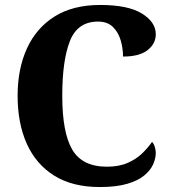

<svg xmlns="http://www.w3.org/2000/svg" viewBox="-20 -744 687 774"><path d="M382 10Q272 10 198.5 -36Q125 -82 88 -164.5Q51 -247 51 -358Q51 -466 88.5 -548.5Q126 -631 200 -677.5Q274 -724 384 -724Q496 -724 552 -689.5Q608 -655 608 -606Q608 -568 575 -542Q542 -516 476 -516Q476 -549 466.5 -581.5Q457 -614 435 -635.5Q413 -657 375 -657Q293 -657 262 -579Q231 -501 231 -358Q231 -209 271.5 -140.5Q312 -72 411 -72Q460 -72 495 -87.5Q530 -103 553.5 -126Q577 -149 593 -172Q600 -165 604 -152Q608 -139 608 -128Q608 -106 597.5 -82Q587 -58 562 -37Q537 -16 493 -3Q449 10 382 10Z"/></svg>

Font: Noto Serif SemiCondensed ExtraBold
Style: Regular
Weight: 800
Width: 4
Designer: Monotype Design Team
Foundry: Monotype Imaging Inc.
Version: Version 2.015